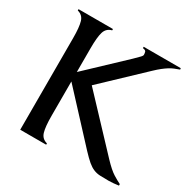

<svg xmlns="http://www.w3.org/2000/svg" viewBox="-153 -829 972 977"><g transform="rotate(30 333.5 -340.0)"><path d="M86.9 -538.1Q86.9 -602.5 77.6 -633.3Q68.4 -664.1 37.1 -671.9V-679.7H239.3V-671.9Q208 -664.1 198.7 -633.3Q189.5 -602.5 189.5 -538.1V-398.4L402.3 -599.6Q413.1 -611.3 427.2 -624.5Q441.4 -637.7 441.4 -644.5Q441.4 -653.3 439 -661.6Q436.5 -669.9 419.9 -671.9V-679.7H637.7L638.7 -671.9Q622.1 -666 608.9 -660.6Q595.7 -655.3 582.5 -647Q569.3 -638.7 553.7 -626.5Q538.1 -614.3 517.6 -594.7L289.1 -377.9L555.7 -94.7Q593.8 -54.7 619.6 -38.6Q645.5 -22.5 664.1 -13.7V-4.9Q649.4 -2.9 634.8 -1.5Q620.1 0 606.4 0Q574.2 0 554.7 -1Q535.2 -2 517.6 -9.3Q500 -16.6 481.4 -32.2Q462.9 -47.9 435.5 -77.1L189.5 -342.8V-141.6Q189.5 -77.1 198.7 -46.4Q208 -15.6 239.3 -7.8V0H86.9Z"/></g></svg>

Font: Padauk Grand Pro
Style: Regular
Weight: 400
Designer: Debbi Hosken
Foundry: SIL
Version: Version 2.8.2